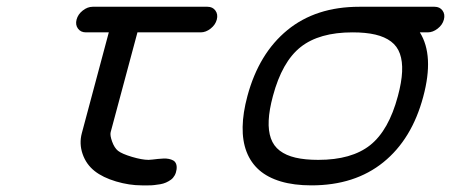

<svg xmlns="http://www.w3.org/2000/svg" viewBox="-20 -559 1360 579"><path d="M335.9 -104.2Q347.7 -95 378.1 -85.9Q408.4 -76.9 428.2 -76.9Q432.4 -76.9 440.4 -77.9Q448.5 -78.9 456.1 -79.7Q463.6 -80.6 472.8 -80.9Q481.9 -81.3 489.1 -79.8Q496.3 -78.4 502.2 -75.2Q508.1 -72 510.9 -65.2Q513.7 -58.3 512.5 -48.3Q511.2 -38.1 506.7 -30Q502.2 -22 495.5 -17.1Q488.8 -12.2 480.5 -8.5Q472.2 -4.9 463.1 -3.4Q454.1 -2 445.1 -0.9Q436 0.2 428 0Q419.9 -0.2 413.3 0Q409.4 0 407.7 0Q369.9 0 330 -11.8Q290 -23.7 265.4 -43.2Q240 -63.2 229.1 -94.6Q218.3 -126 226.8 -157.5L308.1 -461.4H239Q223.4 -461.4 215.1 -472.8Q206.8 -484.1 210.9 -500Q215.1 -515.9 229.5 -527.2Q243.9 -538.6 259.5 -538.6H605.7Q621.3 -538.6 629.6 -527.2Q637.9 -515.9 633.8 -500Q629.6 -484.1 615.2 -472.8Q600.8 -461.4 585.2 -461.4H394.5L313.7 -160.4Q311.3 -150.9 318.1 -132Q325 -113 335.9 -104.2Z M1269.8 -461.4H1246.1Q1289.8 -391.6 1256.3 -267.3Q1222.2 -139.4 1136.1 -69.7Q1050 0 919.2 0Q866.5 0 826.8 -11.8Q787.1 -23.7 761.6 -46.1Q736.1 -68.6 723.5 -101.4Q710.9 -134.3 711.7 -176.4Q712.4 -218.5 726.1 -269.3Q760.7 -397.9 846.7 -468.3Q932.6 -538.6 1063.5 -538.6H1290.5Q1306.2 -538.6 1314.5 -527.2Q1322.8 -515.9 1318.6 -500Q1314.5 -484.1 1299.9 -472.8Q1285.4 -461.4 1269.8 -461.4ZM1043 -461.4Q942.6 -461.4 886.6 -417.1Q830.6 -372.8 803 -269.3Q791.7 -227.3 790.3 -195.9Q788.8 -164.6 796.9 -141.7Q804.9 -118.9 823.7 -104.6Q842.5 -90.3 871.1 -83.6Q899.7 -76.9 939.9 -76.9Q1040.3 -76.9 1096.3 -121.3Q1152.3 -165.8 1179.9 -269.3Q1191.2 -311.3 1192.6 -342.7Q1194.1 -374 1186 -396.9Q1178 -419.7 1159.2 -433.8Q1140.4 -448 1111.8 -454.7Q1083.3 -461.4 1043 -461.4Z"/></svg>

Font: Tecnico
Style: GruesoInclinado
Weight: 700
Italic angle: -15°
Version: Version 1.3